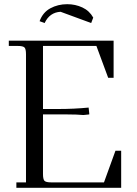

<svg xmlns="http://www.w3.org/2000/svg" viewBox="-20 -896 653 916"><path d="M22 -676.8V-702.1H522V-524.9H496.1L439.9 -676.8H185.1V-376H259.8Q333 -376 402.8 -382.8L405.8 -355V-350.1L377.9 -347.2Q348.1 -350.1 300.8 -350.1H185.1V-65.9Q185.1 -41 192.1 -33.4Q199.2 -25.9 224.1 -25.9H476.1L530.8 -176.8H558.1V0H58.1V-25.9H104V-637.2Q104 -662.1 96.9 -669.4Q89.8 -676.8 64.9 -676.8ZM168.9 -794.9Q184.1 -836.9 220.2 -856.4Q256.3 -876 300.8 -876Q339.4 -876 373 -860.4Q406.7 -844.7 424.8 -812L415 -786.1L269 -839.8Q216.8 -836.9 192.9 -786.1Z"/></svg>

Font: Dihjauti
Style: Regular
Weight: 400
Designer: T. Christopher White
Version: Version 3.0.0